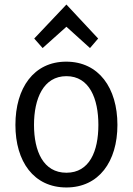

<svg xmlns="http://www.w3.org/2000/svg" viewBox="-20 -814 585 847"><path d="M273 -696 168 -602 131 -644 273 -794 413 -644 377 -602ZM498 -263C498 -101 416 13 273 13C129 13 48 -101 48 -263C48 -426 129 -542 272 -542C416 -542 498 -426 498 -263ZM414 -263C414 -378 375 -478 273 -478C171 -478 130 -378 130 -263C130 -147 171 -52 273 -52C375 -52 414 -147 414 -263Z"/></svg>

Font: Repo Regular
Style: Regular
Weight: 400
Designer: Stefan Peev
Foundry: Context Ltd
Version: Version 1.502